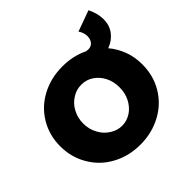

<svg xmlns="http://www.w3.org/2000/svg" viewBox="-212 -1052 1264 1264"><g transform="rotate(-45 419.5 -420.0)"><path d="M813 -742C813 -778 803 -815 784 -854L638 -801C652 -781 659 -760 659 -738C659 -719 654 -704 644 -691C633 -678 619 -672 601 -672C596 -672 590 -673 582 -674C527 -701 467 -714 401 -714C328 -714 263 -698 205 -667C147 -636 102 -593 69 -538C36 -483 19 -421 19 -352C19 -283 36 -220 69 -165C102 -109 147 -65 205 -34C263 -2 328 14 401 14C473 14 538 -2 597 -34C655 -65 701 -109 734 -165C767 -220 783 -283 783 -352C783 -397 776 -439 761 -479C746 -518 726 -554 699 -585C735 -598 763 -619 783 -646C803 -673 813 -705 813 -742ZM488 -185C462 -168 434 -159 404 -159C373 -159 345 -168 319 -185C292 -202 271 -225 256 -254C240 -283 232 -316 232 -351C232 -386 240 -419 256 -448C271 -477 292 -499 319 -516C345 -533 373 -541 404 -541C435 -541 463 -533 488 -516C513 -499 533 -477 548 -448C563 -419 570 -386 570 -351C570 -315 563 -283 548 -254C533 -225 513 -202 488 -185Z"/></g></svg>

Font: Argentum Sans ExtraBold
Style: Regular
Weight: 800
Designer: Julieta Ulanovsky
Foundry: Julieta Ulanovsky
Version: Version 5.001;February 15, 2019;FontCreator 11.5.0.2425 64-b